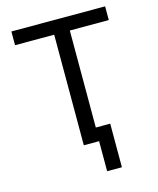

<svg xmlns="http://www.w3.org/2000/svg" viewBox="-128 -796 866 1055"><g transform="rotate(-15 305.5 -268.0)"><path d="M39.1 -707H572.3V-628.9H350.6V0H261.7V-628.9H39.1ZM432.6 170.9H348.6V-77.1H432.6Z"/></g></svg>

Font: Pretendard JP Variable
Style: Regular
Weight: 400
Designer: Base glyphs from Inter by Rasmus Andersson; Hangul glyphs from Noto Sans CJK(Source Han Sans) by Jang Soo-young and Kang
Foundry: Kil Hyung-jin
Version: Version 1.307;Glyphs 3.2 (3192)